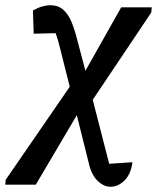

<svg xmlns="http://www.w3.org/2000/svg" viewBox="-95 -516 601 735"><path d="M-75 191 -73 172 172 -184 136 -327Q128 -362 118 -389L34 -387L31 -476Q51 -487 67.5 -491.5Q84 -496 97 -496Q128 -496 147.5 -478.5Q167 -461 179 -431.5Q191 -402 200 -366L232 -245L369 -488H486L484 -468L260 -134L323 111L412 105Q406 151 381.5 175Q357 199 328 199Q302 199 278 175.5Q254 152 244 105L199 -75L42 191Z"/></svg>

Font: Piazzolla SemiBold
Style: Italic
Weight: 600
Italic angle: -11.3°
Designer: Juan Pablo del Peral
Foundry: Huerta Tipografica
Version: Version 1.330